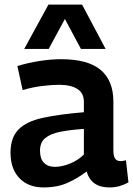

<svg xmlns="http://www.w3.org/2000/svg" viewBox="-20 -810 582 840"><path d="M26 -142Q26 -208 61 -243.5Q96 -279 167.5 -294.5Q239 -310 347 -319V-365Q347 -402 319 -420.5Q291 -439 238 -439Q207 -439 165.5 -434Q124 -429 79 -416L56 -521Q101 -535 152 -543Q203 -551 247 -551Q365 -551 420.5 -504Q476 -457 476 -366V-155Q476 -125 484.5 -115Q493 -105 507 -105Q512 -105 518.5 -106Q525 -107 531 -109L542 -12Q524 -2 503.5 4Q483 10 458 10Q379 10 359 -60Q322 -31 276.5 -10.5Q231 10 170 10Q104 10 65 -30.5Q26 -71 26 -142ZM155 -151Q155 -115 172.5 -97.5Q190 -80 219 -80Q251 -80 286.5 -94.5Q322 -109 347 -134V-246Q287 -242 244 -233.5Q201 -225 178 -206Q155 -187 155 -151ZM86 -596 192 -790H339L442 -596H334L264 -727L193 -596Z"/></svg>

Font: Georama SemiBold
Style: Regular
Weight: 600
Designer: Jean-Baptiste Levee
Foundry: Production Type
Version: Version 1.000